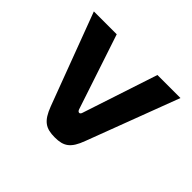

<svg xmlns="http://www.w3.org/2000/svg" viewBox="-121 -664 837 837"><g transform="rotate(45 297.0 -245.5)"><path d="M30 -500 190 -74C215 -9 241 9 298 9C353 9 379 -9 403 -74L564 -500H422L307 -151C305 -145 301 -142 298 -142C294 -142 290 -144 287 -151L171 -500Z"/></g></svg>

Font: LT Wave Alt Bold
Style: Regular
Weight: 700
Designer: Daniel Lyons
Version: Version 2.5 (Glyphs App)